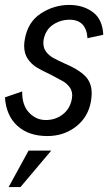

<svg xmlns="http://www.w3.org/2000/svg" viewBox="-26 -542 443 779"><path d="M-6 -147 64 -171Q63 -116 91.5 -85.5Q120 -55 160 -55Q198 -55 227.5 -77Q257 -99 265 -138Q267 -150 267 -154Q267 -175 255.5 -189.5Q244 -204 231 -211.5Q218 -219 178 -240Q143 -256 122 -269Q101 -282 86.5 -303.5Q72 -325 72 -356Q72 -369 75 -384Q87 -453 140 -487.5Q193 -522 255 -522Q311 -522 350.5 -493Q390 -464 393 -401L329 -387Q324 -462 256 -462Q220 -462 189.5 -442Q159 -422 151 -381Q150 -376 150 -367Q150 -346 161.5 -331.5Q173 -317 188.5 -308Q204 -299 237 -284Q290 -262 318 -235Q346 -208 346 -163Q346 -148 343 -131Q332 -67 282.5 -28.5Q233 10 166 10Q90 10 44.5 -31.5Q-1 -73 -6 -147ZM90 69H182L57 217H9Z"/></svg>

Font: Decalotype
Style: Italic
Weight: 400
Italic angle: -12°
Designer: Alfredo Marco Pradil
Foundry: Alfredo Marco Pradil
Version: Version 1.0